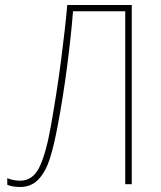

<svg xmlns="http://www.w3.org/2000/svg" viewBox="-20 -734 640 765"><path d="M9 2V-24Q34 -14 60 -14Q111 -14 137.5 -69Q164 -124 184 -239Q207 -369 223.5 -495.5Q240 -622 248 -714H505V0H479V-689H271Q263 -589 247 -466.5Q231 -344 210 -234Q195 -153 178.5 -101.5Q162 -50 133.5 -19.5Q105 11 60 11Q28 11 9 2Z"/></svg>

Font: Noto Sans Mono UI Thin
Style: Regular
Weight: 250
Monospace: yes
Designer: Monotype Design team
Foundry: Monotype Imaging Inc.
Version: Version 1.000